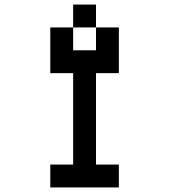

<svg xmlns="http://www.w3.org/2000/svg" viewBox="-20 -820 740 840"><path d="M300 -100H200V0H500V-100H400V-500H500V-700H400V-600H300V-700H200V-500H300ZM300 -700H400V-800H300Z"/></svg>

Font: FT88
Style: Regular
Weight: 400
Designer: Ange Degheest & Mandy Elbé
Foundry: Velvetyne Type Foundry
Version: Version 1.000;FEAKit 1.0